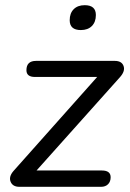

<svg xmlns="http://www.w3.org/2000/svg" viewBox="-20 -721 503 741"><path d="M55 0Q29 0 21 -19.5Q13 -39 32 -61L355 -424H115Q82 -424 82 -450Q82 -486 119 -486H423Q450 -486 457 -466Q464 -446 442 -422L121 -63H373Q407 -63 407 -37Q407 -20 397 -10Q387 0 370 0ZM292 -605Q249 -605 249 -643Q249 -670 264.5 -685.5Q280 -701 307 -701Q350 -701 350 -663Q350 -636 334.5 -620.5Q319 -605 292 -605Z"/></svg>

Font: Nunito
Style: Italic
Weight: 400
Italic angle: -9°
Designer: Vernon Adams
Foundry: Vernon Adams
Version: Version 3.601; ttfautohint (v1.8.2.53-6de2)